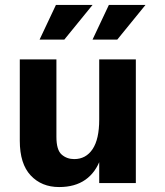

<svg xmlns="http://www.w3.org/2000/svg" viewBox="-20 -740 668 776"><path d="M60 -171V-500H208V-187Q208 -134 229 -115.5Q250 -97 280 -97Q327 -97 354 -137Q381 -177 381 -257L407 -237Q407 -156 387 -99.5Q367 -43 325 -13.5Q283 16 219 16Q148 16 104 -31Q60 -78 60 -171ZM381 -500H529V0H381ZM420 -720H568L454 -580H354ZM206 -720H354L240 -580H140Z"/></svg>

Font: Uncut Sans VF
Style: Regular
Weight: 400
Designer: Kasper Nordkvist
Foundry: Uncut Type
Version: Version 1.100;FEAKit 1.0